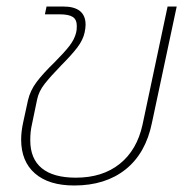

<svg xmlns="http://www.w3.org/2000/svg" viewBox="-20 -555 580 590"><path d="M45 -126Q45 -150 51 -178L66 -247Q73 -277 92.5 -303Q112 -329 148 -364Q177 -393 193 -413.5Q209 -434 214 -455Q216 -462 216 -475Q216 -495 203.5 -503Q191 -511 163 -511H118L123 -535H174Q243 -535 243 -479Q243 -469 240 -455Q235 -432 217.5 -409Q200 -386 168 -354Q135 -320 117 -297Q99 -274 94 -249L78 -172Q73 -151 73 -124Q73 -67 108.5 -38Q144 -9 213 -9Q295 -9 348 -51.5Q401 -94 418 -172L495 -535H523L447 -178Q428 -84 366 -34.5Q304 15 208 15Q130 15 87.5 -22Q45 -59 45 -126Z"/></svg>

Font: Prompt Thin
Style: Italic
Weight: 250
Italic angle: -12°
Designer: Katatrad Team
Foundry: CadsonDemak
Version: Version 1.001